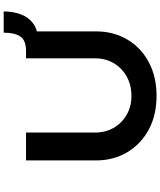

<svg xmlns="http://www.w3.org/2000/svg" viewBox="66 -928 868 1040"><g transform="rotate(-90 500.0 -408.0)"><path d="M501 6Q396 6 317.5 -36.5Q239 -79 195 -153.5Q151 -228 151 -322V-701H302V-327Q302 -270 328 -225.5Q354 -181 399 -155.5Q444 -130 500 -130Q559 -130 605 -155.5Q651 -181 677.5 -225.5Q704 -270 704 -327V-701H744Q801 -701 822 -731.5Q843 -762 843 -822H958Q958 -773 943 -731Q928 -689 894.5 -663.5Q861 -638 809 -637L850 -675V-322Q850 -228 806.5 -153.5Q763 -79 684 -36.5Q605 6 501 6Z"/></g></svg>

Font: Lexend Tera SemiBold
Style: Regular
Weight: 600
Version: Version 1.007